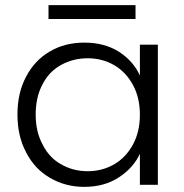

<svg xmlns="http://www.w3.org/2000/svg" viewBox="-20 -720 715 748"><path d="M48 -274C48 -274 48 -274 48 -274C48 -218 59 -169 82 -126C104 -83 135 -50 175 -27C214 -4 259 8 308 8C308 8 308 8 308 8C360 8 405 -4 443 -29C480 -53 508 -84 525 -121C525 -121 525 0 525 0C525 0 595 0 595 0C595 0 595 -546 595 -546C595 -546 525 -546 525 -546C525 -546 525 -426 525 -426C525 -426 525 -426 525 -426C508 -463 481 -494 444 -518C406 -542 361 -554 309 -554C309 -554 309 -554 309 -554C259 -554 214 -543 175 -520C135 -497 104 -464 82 -422C59 -379 48 -330 48 -274ZM525 -273C525 -273 525 -273 525 -273C525 -229 516 -190 498 -157C480 -124 456 -98 425 -80C394 -62 359 -53 322 -53C322 -53 322 -53 322 -53C283 -53 249 -62 218 -80C187 -97 163 -123 146 -157C128 -190 119 -229 119 -274C119 -274 119 -274 119 -274C119 -319 128 -359 146 -392C163 -425 187 -450 218 -467C249 -484 283 -493 322 -493C322 -493 322 -493 322 -493C359 -493 394 -484 425 -466C456 -448 480 -422 498 -389C516 -356 525 -317 525 -273ZM169 -700C169 -700 169 -646 169 -646C169 -646 508 -646 508 -646C508 -646 508 -700 508 -700C508 -700 169 -700 169 -700Z"/></svg>

Font: wox.body
Style: Regular
Weight: 500
Designer: Ninad Kale (Devanagari), Jonny Pinhorn (Latin)
Foundry: Indian Type Foundry
Version: ""